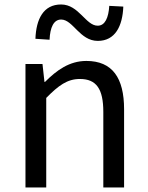

<svg xmlns="http://www.w3.org/2000/svg" viewBox="-20 -825 650 845"><path d="M92.1 0H183.5V-394C237.6 -449 276.3 -477.4 331.5 -477.4C404 -477.4 434.7 -434 434.7 -332.4V0H526.1V-344.1C526.1 -482.4 474.3 -556.8 360.1 -556.8C285.5 -556.8 229.4 -515.9 178.1 -464.5H175.7L167 -543.4H92.1ZM410.4 -645C487.2 -645 519.4 -710.6 522.7 -796L460.9 -799.2C457.7 -747.6 442.6 -711.9 410 -711.9C357.1 -711.9 327.3 -805.3 248.8 -805.3C171 -805.3 139.1 -740.9 135.9 -654.3L198.1 -650.1C200.5 -703.9 215.9 -739 249.1 -739C301.4 -739 330.8 -645 410.4 -645Z"/></svg>

Font: Source Han Sans JP VF
Style: Regular
Weight: 250
Designer: Ryoko NISHIZUKA 西塚涼子 (kana, bopomofo & ideographs); Paul D. Hunt (Latin, Greek & Cyrillic); Sandoll Communications 산돌커뮤니
Foundry: Adobe
Version: Version 2.004;hotconv 1.0.118;makeotfexe 2.5.65603